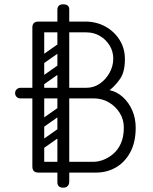

<svg xmlns="http://www.w3.org/2000/svg" viewBox="-20 -800 709 890"><path d="M158 0Q130 0 130 -28V-344H74Q64 -344 57 -351Q50 -358 50 -368Q50 -379 57.5 -386Q65 -393 75 -393H130V-672Q130 -700 158 -700H375Q426 -700 467.5 -677.5Q509 -655 534 -615.5Q559 -576 559 -526Q559 -467 537 -435Q515 -403 488 -382Q522 -375 549.5 -350Q577 -325 593 -288.5Q609 -252 609 -208Q609 -141 584 -94.5Q559 -48 517.5 -24Q476 0 425 0ZM185 -50H414Q434 -50 457.5 -58.5Q481 -67 503.5 -85.5Q526 -104 540 -134.5Q554 -165 554 -209Q554 -246 535 -276.5Q516 -307 484.5 -325.5Q453 -344 414 -344H185ZM185 -393H380Q415 -393 443 -412.5Q471 -432 488 -463Q505 -494 505 -528Q505 -562 488 -589.5Q471 -617 443 -633.5Q415 -650 380 -650H185ZM273 70Q246 70 246 44Q246 -22 246 -102Q246 -182 246 -268.5Q246 -355 246 -441.5Q246 -528 246 -608Q246 -688 246 -754Q246 -780 273 -780Q301 -780 301 -756V42Q301 54 294 62Q287 70 273 70ZM275 -496Q280 -489 278.5 -482Q277 -475 272 -471L178 -405Q165 -396 155 -409Q144 -425 158 -434L252 -500Q265 -509 275 -496ZM275 -594Q280 -587 278.5 -580Q277 -573 272 -569L178 -503Q165 -494 155 -507Q144 -523 158 -532L252 -598Q265 -607 275 -594ZM168 -298Q150 -298 150 -316V-648Q150 -664 168 -664Q185 -664 185 -647V-315Q185 -298 168 -298ZM264 -298Q246 -298 246 -316V-648Q246 -664 264 -664Q281 -664 281 -647V-315Q281 -298 264 -298ZM275 -201Q280 -194 278.5 -187Q277 -180 272 -176L178 -110Q165 -101 155 -114Q144 -130 158 -139L252 -205Q265 -214 275 -201ZM275 -299Q280 -292 278.5 -285Q277 -278 272 -274L178 -208Q165 -199 155 -212Q144 -228 158 -237L252 -303Q265 -312 275 -299ZM168 -3Q150 -3 150 -21V-353Q150 -369 168 -369Q185 -369 185 -352V-20Q185 -3 168 -3ZM264 -3Q246 -3 246 -21V-353Q246 -369 264 -369Q281 -369 281 -352V-20Q281 -3 264 -3Z"/></svg>

Font: Agu Display
Style: Regular
Weight: 400
Designer: Oluwaseun Badejo
Version: Version 1.103